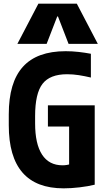

<svg xmlns="http://www.w3.org/2000/svg" viewBox="-20 -1020 590 1050"><path d="M328 10Q28 10 28 -335V-395Q28 -569 105 -654.5Q182 -740 339 -740Q375 -740 410 -736Q445 -732 477 -726V-596Q443 -604 411 -609Q379 -614 347 -614Q253 -614 212.5 -561.5Q172 -509 172 -385V-345Q172 -233 210 -174.5Q248 -116 322 -116Q345 -116 366 -123Q387 -130 412 -146L358 -69V-328H242V-444H498V-10Q462 -1 415.5 4.5Q369 10 328 10ZM75 -780 190 -1000H400L515 -780H355L297 -930H293L235 -780Z"/></svg>

Font: M PLUS Code Latin SemiExpanded
Style: Bold
Weight: 700
Width: 6
Designer: Coji Morishita
Foundry: UNDERFOREST DESIGN
Version: Version 1.002; ttfautohint (v1.8.3)